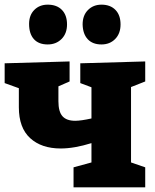

<svg xmlns="http://www.w3.org/2000/svg" viewBox="-20 -805 668 825"><path d="M604 -455 543 -431V-107L604 -86V0H296V-86L373 -107V-190Q299 -167 241 -167Q158 -167 109.5 -211.5Q61 -256 61 -344V-426L0 -448V-533L279 -541V-455L231 -434V-370Q231 -325 248.5 -305.5Q266 -286 303 -286Q328 -286 373 -296V-430L325 -448V-533L604 -541ZM105 -702Q105 -740 127.5 -762.5Q150 -785 185 -785Q224 -785 246 -762.5Q268 -740 268 -700Q268 -661 244.5 -637.5Q221 -614 185 -614Q146 -614 125.5 -637Q105 -660 105 -702ZM335 -700Q335 -739 358 -762Q381 -785 416 -785Q454 -785 476 -762.5Q498 -740 498 -700Q498 -661 475 -637.5Q452 -614 416 -614Q378 -614 357 -636.5Q336 -659 335 -700Z"/></svg>

Font: Bitter Pro ExtraBold
Style: Regular
Weight: 800
Designer: Sol Matas, and Bitter project Authors
Foundry: Sol Matas
Version: Version 1.010